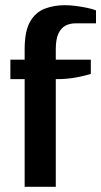

<svg xmlns="http://www.w3.org/2000/svg" viewBox="-20 -720 390 740"><path d="M75 0V-415H20V-490H75V-530Q75 -600 96 -636.5Q117 -673 152.5 -686.5Q188 -700 230 -700Q250 -700 273 -697Q296 -694 317 -689.5Q338 -685 350 -680V-630H270Q250 -630 233 -621.5Q216 -613 205.5 -591.5Q195 -570 195 -530V-490H330V-435Q308 -428 273 -421.5Q238 -415 200 -415H195V0Z"/></svg>

Font: Cuprum
Style: Regular
Weight: 400
Designer: Jovanny Lemonad
Foundry: Jovanny Lemonad
Version: Version 3.000